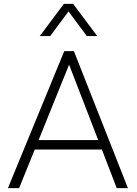

<svg xmlns="http://www.w3.org/2000/svg" viewBox="-20 -975 708 995"><path d="M21 0 313 -710H363L643 0H585L508 -200H160L79 0ZM180 -249H489L338 -640ZM484 -788H430L335 -916L240 -788H186L311 -955H359Z"/></svg>

Font: Livvic Light
Style: Regular
Weight: 300
Designer: Jacques Le Bailly, Baron von Fonthausen
Version: Version 1.001; ttfautohint (v1.8.2)